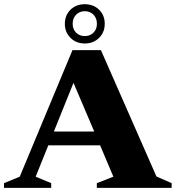

<svg xmlns="http://www.w3.org/2000/svg" viewBox="-34 -914 856 934"><path d="M727 -55.5 801 -23V0H437V-23L517.5 -54.5L453 -207H201L139.5 -54.5L215 -23V0H-14.5V-23L62 -54.5L318.5 -670H457ZM228 -274H424.5L323.5 -511ZM378.5 -893.5Q420.5 -893.5 448 -866.8Q475.5 -840 475.5 -798Q475.5 -757 448 -729.8Q420.5 -702.5 378.5 -702.5Q336.5 -702.5 309 -729.8Q281.5 -757 281.5 -798Q281.5 -840 309 -866.8Q336.5 -893.5 378.5 -893.5ZM378.5 -738.5Q404 -738.5 420.8 -755.2Q437.5 -772 437.5 -798Q437.5 -825.5 420.8 -842.5Q404 -859.5 378.5 -859.5Q353 -859.5 336.2 -842.5Q319.5 -825.5 319.5 -798Q319.5 -772 336.2 -755.2Q353 -738.5 378.5 -738.5Z"/></svg>

Font: Newsreader Text ExtraBold
Style: Regular
Weight: 800
Designer: Hugues Gentile
Foundry: Production Type
Version: Version 1.001